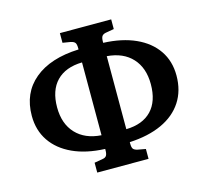

<svg xmlns="http://www.w3.org/2000/svg" viewBox="-108 -859 1103 1016"><g transform="rotate(-15 443.0 -351.0)"><path d="M303 31V-23L349 -31Q364 -33 370 -42.5Q376 -52 376 -73V-79Q274 -83 200 -117Q126 -151 86 -210Q46 -269 46 -348Q46 -473 133 -545.5Q220 -618 376 -624V-630Q376 -652 370 -660.5Q364 -669 346 -673L303 -680V-733H584V-680L538 -672Q523 -669 517 -660Q511 -651 511 -630V-624Q613 -620 687 -586.5Q761 -553 801 -494.5Q841 -436 841 -357Q841 -274 801.5 -213.5Q762 -153 688 -119Q614 -85 511 -80V-72Q511 -51 517 -43Q523 -35 540 -31L584 -23V31ZM376 -154V-553Q285 -551 236 -500.5Q187 -450 187 -357Q187 -267 237 -213.5Q287 -160 376 -154ZM511 -151Q601 -153 649.5 -203.5Q698 -254 698 -348Q698 -437 649 -490.5Q600 -544 511 -551Z"/></g></svg>

Font: Literata 18pt SemiBold
Style: Regular
Weight: 600
Designer: Latin by Veronika Burian and Jose Scaglione. Greek by Irene Vlachou. Cyrillic by Vera Evstafieva.
Foundry: TypeTogether
Version: Version 3.103;gftools[0.9.29]